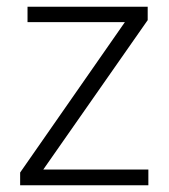

<svg xmlns="http://www.w3.org/2000/svg" viewBox="-20 -645 503 572"><path d="M422 -93H40V-131L352 -579H62V-625H420V-585L109 -140H422Z"/></svg>

Font: Noto Sans Kannada UI Light
Style: Regular
Weight: 300
Designer: Jelle Bosma - Monotype Design Team
Foundry: Monotype Imaging Inc.
Version: Version 2.005; ttfautohint (v1.8.4.7-5d5b)